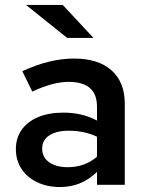

<svg xmlns="http://www.w3.org/2000/svg" viewBox="-20 -745 590 774"><path d="M222 9Q170 9 129.5 -10.5Q89 -30 66.5 -64.5Q44 -99 44 -144Q44 -189 67.5 -222Q91 -255 134 -273Q177 -291 236 -291Q271 -291 305 -283.5Q339 -276 371 -259V-315Q371 -365 342.5 -390Q314 -415 256 -415Q225 -415 189.5 -405.5Q154 -396 110 -376L70 -458Q180 -509 278 -509Q376 -509 429.5 -461.5Q483 -414 483 -327V0H371V-52Q339 -21 302 -6Q265 9 222 9ZM150 -146Q150 -111 178 -91Q206 -71 253 -71Q287 -71 316.5 -81.5Q346 -92 371 -113V-194Q345 -206 317 -212Q289 -218 256 -218Q207 -218 178.5 -199Q150 -180 150 -146ZM251 -592 85 -725H233L357 -592Z"/></svg>

Font: Red Hat Text Medium
Style: Regular
Weight: 500
Designer: Pentagram, MCKL
Foundry: Pentagram, MCKL
Version: Version 1.023